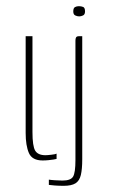

<svg xmlns="http://www.w3.org/2000/svg" viewBox="-20 -516 383 621"><path d="M118 3Q84 3 73.5 -21Q63 -45 63 -86V-399H85V-89Q85 -43 94 -28.5Q103 -14 127 -14Q133 -14 146 -15.5Q159 -17 163 -19V-2Q160 -1 153 0Q146 1 137 2Q128 3 118 3ZM186 85Q171 85 157.5 84Q144 83 138 82V65Q143 66 157.5 67Q172 68 182 68Q209 68 216.5 55Q224 42 224 2V-384Q224 -389 225 -392.5Q226 -396 228.5 -397.5Q231 -399 237 -399H246V-1Q246 31 241.5 50Q237 69 224 77Q211 85 186 85ZM236 -463Q230 -463 223.5 -466Q217 -469 217 -479Q217 -490 222.5 -493Q228 -496 235 -496Q243 -496 249 -493.5Q255 -491 255 -479Q255 -469 248.5 -466Q242 -463 236 -463Z"/></svg>

Font: Genos Thin
Style: Regular
Weight: 100
Designer: Robert E. Leuschke
Foundry: Robert E. Leuschke
Version: Version 1.010